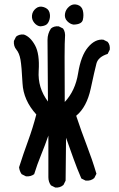

<svg xmlns="http://www.w3.org/2000/svg" viewBox="-20 -840 540 870"><path d="M230.5 9.8 210.9 0Q199.2 -15.6 199.2 -37.1V-225.6Q183.6 -180.7 166 -137.7Q148.4 -94.7 134.8 -50.8Q119.1 -39.1 97.7 -41L78.1 -50.8Q68.4 -64.5 66.4 -82Q85.9 -143.6 107.4 -202.1Q128.9 -260.7 144.5 -321.3Q85.9 -385.7 82 -462.9Q78.1 -540 72.8 -569.8Q67.4 -599.6 54.2 -615.2Q41 -630.9 43 -654.3L52.7 -673.8Q66.4 -685.5 87.9 -683.6Q117.2 -673.8 138.7 -634.8Q160.2 -595.7 155.3 -519Q150.4 -442.4 197.3 -379.9Q195.3 -630.9 195.3 -659.2Q195.3 -687.5 210.9 -710.9Q224.6 -722.7 246.1 -720.7L265.6 -710.9Q277.3 -695.3 274.4 -668.9Q271.5 -642.6 273.4 -377.9Q321.3 -428.7 334 -508.3Q346.7 -587.9 378.9 -626Q411.1 -664.1 448.2 -660.2L467.8 -650.4Q479.5 -636.7 477.5 -615.2L467.8 -595.7Q424.8 -582 417 -552.2Q409.2 -522.5 391.1 -438.5Q373 -354.5 325.2 -315.4Q348.6 -245.1 373 -181.6Q397.5 -118.2 417 -52.7L407.2 -33.2Q391.6 -19.5 368.2 -21.5L348.6 -31.2Q329.1 -76.2 312.5 -122.6Q295.9 -168.9 279.3 -215.8L277.3 -21.5L267.6 -2Q252 11.7 230.5 9.8ZM162.1 -720.7Q146.5 -722.7 134.8 -737.3Q123 -752 125 -770.5Q127 -789.1 142.6 -801.8Q158.2 -814.5 178.7 -807.6Q199.2 -800.8 204.1 -784.2Q209 -767.6 204.1 -751Q199.2 -734.4 189.5 -728Q179.7 -721.7 162.1 -720.7ZM313.5 -728.5Q297.9 -730.5 284.7 -744.1Q271.5 -757.8 274.4 -777.3Q277.3 -796.9 293.5 -810.5Q309.6 -824.2 330.1 -818.4Q350.6 -812.5 355.5 -792Q360.4 -771.5 355.5 -750.5Q350.6 -729.5 313.5 -728.5Z"/></svg>

Font: JasonHandwriting4
Style: Regular
Weight: 400
Version: Version 1.01.21